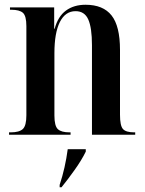

<svg xmlns="http://www.w3.org/2000/svg" viewBox="-20 -567 612 808"><path d="M18 0V-10H25Q61 -10 76 -24Q91 -38 91 -82V-457Q91 -500 76.5 -513Q62 -526 27 -526H22V-536H208V-446H210Q224 -498 257.5 -522.5Q291 -547 340 -547Q414 -547 449.5 -502Q485 -457 485 -357V-84Q485 -38 497.5 -24Q510 -10 545 -10H549V0H367V-377Q367 -450 351.5 -485Q336 -520 298 -520Q255 -520 232 -474.5Q209 -429 209 -343V-81Q209 -37 223.5 -23.5Q238 -10 272 -10H277V0ZM231 211Q243 175 251.5 137Q260 99 265 61H341V71Q324 106 294.5 147.5Q265 189 239 221H231Z"/></svg>

Font: Noto Serif Display Condensed SemiBold
Style: Regular
Weight: 600
Width: 3
Designer: Monotype Design Team
Foundry: Monotype Imaging Inc.
Version: Version 2.009